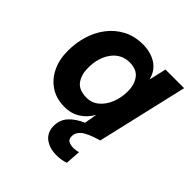

<svg xmlns="http://www.w3.org/2000/svg" viewBox="-196 -646 998 998"><g transform="rotate(45 302.5 -147.0)"><path d="M226 9Q168 9 124.5 -19Q81 -47 57 -96.5Q33 -146 33 -210Q33 -268 49 -321.5Q65 -375 97.5 -417.5Q130 -460 177.5 -485Q225 -510 287 -510Q342 -510 383.5 -484.5Q425 -459 439 -405L461 -500H598L482 0Q409 22 385 42.5Q361 63 361 88Q361 112 375.5 119.5Q390 127 411 127Q430 127 447 121L441 205Q413 216 375 216Q323 216 290 190.5Q257 165 257 117Q257 74 284 43.5Q311 13 361 -9L373 -79Q351 -39 314 -15Q277 9 226 9ZM275 -106Q313 -106 342 -130.5Q371 -155 387 -195Q403 -235 403 -282Q403 -331 379 -363Q355 -395 304 -395Q243 -395 206.5 -346Q170 -297 170 -222Q170 -171 194 -138.5Q218 -106 275 -106Z"/></g></svg>

Font: Prodigy Sans SemiBold
Style: Italic
Weight: 600
Italic angle: -13°
Designer: Wei Huang
Foundry: Wei Huang
Version: Version 1.003; ttfautohint (v1.8.3)